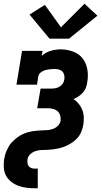

<svg xmlns="http://www.w3.org/2000/svg" viewBox="-25 -802 545 1027"><path d="M159 205Q137 205 114.5 202Q92 199 71.5 191Q51 183 34 169.5Q17 156 7 137Q-3 118 -4.5 95.5Q-6 73 -3 50Q-1 38 2.5 26Q6 14 11 2.5Q16 -9 22.5 -20Q29 -31 38 -40.5Q47 -50 57 -58.5Q67 -67 78 -74Q89 -81 100.5 -86Q112 -91 124 -94.5Q136 -98 148 -100Q160 -102 172.5 -103Q185 -104 197 -104.5Q209 -105 221 -105.5Q233 -106 245 -108.5Q257 -111 268.5 -117Q280 -123 288.5 -133.5Q297 -144 299 -156Q301 -170 297 -184Q293 -198 283 -207Q273 -216 259 -219.5Q245 -223 231 -223H174L192 -328H248Q259 -328 271 -330Q283 -332 293.5 -338.5Q304 -345 311 -355.5Q318 -366 319 -377Q321 -389 318.5 -400.5Q316 -412 308 -420Q300 -428 288.5 -430.5Q277 -433 265 -433Q253 -433 241 -431.5Q229 -430 216.5 -426.5Q204 -423 193 -414.5Q182 -406 180 -394L173 -349H63L93 -530H203L198 -503Q219 -522 246 -530Q273 -538 299 -538Q333 -538 365 -526.5Q397 -515 416.5 -490Q436 -465 442 -431.5Q448 -398 442 -364Q440 -349 435 -334.5Q430 -320 419.5 -308Q409 -296 396 -287Q383 -278 368 -272Q384 -262 396 -247Q408 -232 415 -214.5Q422 -197 423 -177Q424 -157 421 -137Q418 -121 413 -105.5Q408 -90 399 -76.5Q390 -63 377 -52Q364 -41 350 -32.5Q336 -24 320.5 -18Q305 -12 289.5 -8.5Q274 -5 258.5 -3Q243 -1 227.5 -0.5Q212 0 196.5 0.5Q181 1 165.5 6Q150 11 137.5 22.5Q125 34 122 50Q121 60 122 69.5Q123 79 128 86Q133 93 141.5 96.5Q150 100 159 100H177V205ZM240 -595 133 -724 215 -776 301 -656 427 -782 496 -718 344 -595Z"/></svg>

Font: Iosevka Curly Slab XBdObl
Style: Regular
Weight: 800
Italic angle: -9°
Monospace: yes
Designer: Belleve Invis
Foundry: Belleve Invis
Version: Version 11.1.0; ttfautohint (v1.8.3)